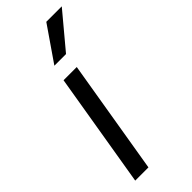

<svg xmlns="http://www.w3.org/2000/svg" viewBox="-255 -823 861 861"><g transform="rotate(-45 175.5 -393.0)"><path d="M31.2 0H115.1L206 -545.5H122.2ZM139.2 -620.7H213.1L350.9 -785.5H252.8Z"/></g></svg>

Font: Margiela Sans
Style: Italic
Weight: 400
Italic angle: -9.39999°
Designer: Stefan Endress, Andreas Faust
Version: Version 1.100;FEAKit 1.0